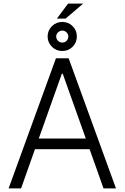

<svg xmlns="http://www.w3.org/2000/svg" viewBox="-20 -1053 696 1073"><path d="M97.7 0H28.1L292.6 -727.3H363.6L628.2 0H558.6L480.8 -219.1H175.4ZM196.7 -278.8H459.5L330.6 -641H325.6ZM328.1 -768.1Q294.4 -767.8 270.2 -791.7Q246.1 -815.7 246.1 -849.4Q246.1 -882.8 270.2 -906.6Q294.4 -930.4 328.1 -930.4Q362.2 -930.4 386 -906.8Q409.8 -883.2 409.4 -849.4Q409.8 -815.7 386 -791.7Q362.2 -767.8 328.1 -768.1ZM297.9 -949.2 360.4 -1032.7H444.6L346.6 -949.2ZM328.1 -815.3Q342.3 -815 351.9 -824.9Q361.5 -834.9 361.9 -849.4Q361.5 -862.2 351.9 -872Q342.3 -881.7 328.1 -882.1Q314.3 -881.7 304.2 -872Q294 -862.2 294 -849.4Q294 -835.2 304.2 -825.1Q314.3 -815 328.1 -815.3Z"/></svg>

Font: Inter Light BETA
Style: Regular
Weight: 300
Designer: Rasmus Andersson
Foundry: rsms
Version: Version 3.011;git-f93a4a705